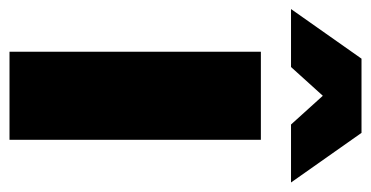

<svg xmlns="http://www.w3.org/2000/svg" viewBox="-244 -586 799 414"><g transform="rotate(90 156.0 -379.5)"><path d="M61 0V-542H251V0ZM-31 -607 76 -759H236L343 -607H218L105 -732H207L94 -607Z"/></g></svg>

Font: MOST Montserrat ExtraBold
Style: Regular
Weight: 800
Designer: Julieta Ulanovsky
Foundry: Julieta Ulanovsky
Version: Version 8.000;March 11, 2024;FontCreator 15.0.0.2926 64-bit